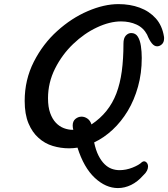

<svg xmlns="http://www.w3.org/2000/svg" viewBox="-20 -725 834 953"><path d="M565.4 208.5Q504.9 208.5 450.4 157.7Q396 106.9 364.7 7.8Q354 9.3 343.8 10.3Q333.5 11.2 322.8 11.2Q281.2 11.2 241.7 -0.7Q202.1 -12.7 171.4 -40.5Q140.1 -67.9 121.3 -113Q102.5 -158.2 102.5 -224.1Q102.5 -329.1 147.9 -418.5Q193.4 -507.8 264.2 -571.3Q335 -635.3 415.8 -669.9Q496.6 -704.6 567.9 -704.6Q625.5 -704.6 673.3 -687Q721.2 -669.4 753.2 -633.8Q785.2 -598.1 793.9 -543L794.4 -538.6V-534.2Q794.4 -515.1 783.4 -505.1Q772.5 -495.1 759.8 -495.1Q745.6 -495.1 733.4 -510.3Q721.2 -525.4 710 -553.2Q691.9 -587.4 657.7 -603Q623.5 -618.7 580.6 -618.7Q524.9 -618.7 461.7 -589.1Q398.4 -559.6 343.3 -506.8Q288.1 -454.1 253.2 -384.5Q218.3 -314.9 218.3 -237.3Q218.3 -193.8 229 -164.1Q239.7 -134.3 257.3 -115.7Q274.9 -97.2 296.9 -88.9Q318.8 -80.6 341.3 -80.6H343.8Q340.8 -91.8 340.8 -102.1Q340.8 -123.5 354.5 -134.8Q368.2 -146 384.8 -146Q399.9 -146 413.8 -136.5Q427.7 -127 434.1 -107.4Q521 -165 557.6 -261.2Q576.2 -310.1 584.5 -371.3Q592.8 -432.6 592.8 -508.8Q592.8 -535.6 604.5 -548.3Q616.2 -561 631.3 -561Q652.8 -561 664.1 -543Q675.3 -524.9 679.4 -496.6Q683.6 -468.3 683.6 -437.5Q683.6 -361.3 665 -294.9Q646.5 -228.5 614.3 -174.8Q582 -121.1 539.1 -81.1Q496.1 -41 447.3 -18.1Q455.6 21 469 47.4Q482.4 73.7 499 89.8Q515.6 106 534.4 112.8Q553.2 119.6 573.2 119.6Q605.5 119.6 637.7 106.9Q669.9 94.2 684.6 79.6L689.9 76.7Q692.9 75.7 694.8 75.7Q702.6 75.7 708.7 83Q714.8 90.3 714.8 101.6Q714.8 111.3 709.5 122.3Q704.1 133.3 691.4 145Q663.1 177.2 630.9 192.9Q598.6 208.5 565.4 208.5Z"/></svg>

Font: Damion
Style: Regular
Weight: 400
Designer: Vernon Adams
Foundry: Vernon Adams
Version: Version 1.100; ttfautohint (v1.8.4.7-5d5b)